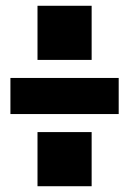

<svg xmlns="http://www.w3.org/2000/svg" viewBox="-20 -645 447 665"><path d="M109.9 -437.5V-625H297.4V-437.5ZM16.1 -250V-375H391.1V-250ZM109.9 0V-187.5H297.4V0Z"/></svg>

Font: Holtwood One SC
Style: Regular
Weight: 400
Designer: Vernon Adams
Foundry: Vernon Adams
Version: Version 1.100; ttfautohint (v1.8.4.7-5d5b)